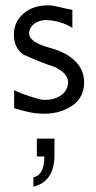

<svg xmlns="http://www.w3.org/2000/svg" viewBox="-20 -417 360 719"><path d="M225 -7Q183 12 125 8Q94 7 33 -12V-80Q50 -68 129 -45Q143 -43 149 -43Q183 -43 207.5 -59.5Q232 -76 235 -105Q238 -143 180 -168Q143 -179 69 -212Q32 -236 32 -288Q32 -336 70 -368Q105 -397 161 -397Q177 -397 205 -390Q225 -385 251 -380V-313Q206 -340 152 -342Q130 -342 111 -330Q90 -315 89 -293Q88 -258 173 -236Q224 -222 255 -194Q295 -160 295 -109Q295 -38 225 -7ZM184 102V163Q184 263 105 282V247Q146 239 146 169H118V102Z"/></svg>

Font: GFS Neohellenic Rg
Style: Regular
Weight: 400
Designer: Takis Katsoulidis and George D. Matthiopoulos
Foundry: Takis Katsoulidis and George D. Matthiopoulos
Version: Version 1.0